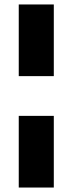

<svg xmlns="http://www.w3.org/2000/svg" viewBox="-20 -740 325 860"><path d="M64 -399V-720H221V-399ZM64 100V-221H221V100Z"/></svg>

Font: Rethink Sans ExtraBold
Style: Regular
Weight: 800
Designer: The Rethink Sans project authors (Hans Thiessen). DM Sans designed by Colophon Foundry.
Foundry: Rethink Communications LLC
Version: Version 1.001